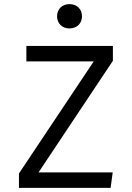

<svg xmlns="http://www.w3.org/2000/svg" viewBox="-20 -912 640 932"><path d="M317 -892C281 -892 257 -867 257 -833C257 -799 281 -774 317 -774C354 -774 378 -799 378 -833C378 -867 354 -892 317 -892ZM167 -75 528 -617V-689H108V-614H435L72 -70V0H517L527 -75Z"/></svg>

Font: FiraMono Nerd Font
Style: Regular
Weight: 400
Designer: Carrois Corporate & Edenspiekermann AG
Foundry: Carrois Corporate GbR & Edenspiekermann AG
Version: Version 003.206;Nerd Fonts 3.3.0